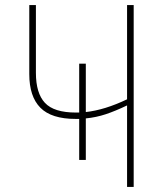

<svg xmlns="http://www.w3.org/2000/svg" viewBox="-20 -734 640 754"><path d="M505 -714V0H479V-320Q433 -298 395.5 -285.5Q358 -273 317 -269V-106H291V-267H277Q182 -267 138.5 -311Q95 -355 95 -443V-714H121V-448Q121 -368 156.5 -330Q192 -292 278 -292H291V-484H317V-294Q391 -302 479 -344V-714Z"/></svg>

Font: Noto Sans Mono UI Thin
Style: Regular
Weight: 250
Monospace: yes
Designer: Monotype Design team
Foundry: Monotype Imaging Inc.
Version: Version 1.000